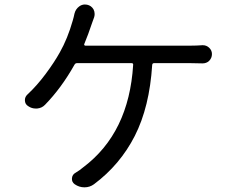

<svg xmlns="http://www.w3.org/2000/svg" viewBox="-20 -803 1040 847"><path d="M351.6 -608.4Q350.6 -606.4 352.1 -604Q353.5 -601.6 356.4 -601.6H821.3Q847.7 -601.6 872.1 -603.5Q873 -603.5 875 -603.5Q890.6 -603.5 902.3 -592.8Q915 -581.1 915 -564.5Q915 -546.9 902.3 -534.2Q890.6 -523.4 874 -523.4Q873 -523.4 872.1 -523.4Q842.8 -524.4 821.3 -524.4H659.2Q652.3 -524.4 651.4 -516.6Q639.6 -331.1 574.7 -203.6Q509.8 -76.2 394.5 9.8Q376 23.4 352.5 23.4Q329.1 23.4 309.6 9.8Q295.9 0 297.4 -16.6Q298.8 -33.2 313.5 -41Q333 -52.7 347.7 -65.4Q548.8 -216.8 567.4 -516.6Q568.4 -524.4 560.5 -524.4H319.3Q312.5 -524.4 308.6 -517.6Q251 -415 178.7 -340.8Q165 -326.2 143.6 -324.2Q140.6 -324.2 137.7 -324.2Q120.1 -324.2 105.5 -334Q89.8 -342.8 89.8 -361.3Q89.8 -376 101.6 -386.7Q142.6 -424.8 181.2 -476.6Q219.7 -528.3 244.1 -572.3Q278.3 -632.8 300.8 -711.9Q305.7 -728.5 308.6 -743.2Q313.5 -762.7 329.1 -774.4Q340.8 -783.2 354.5 -783.2Q359.4 -783.2 364.3 -782.2Q382.8 -778.3 392.6 -761.7Q397.5 -752 397.5 -741.2Q397.5 -734.4 395.5 -727.5Q391.6 -715.8 386.7 -703.1Q369.1 -650.4 351.6 -608.4Z"/></svg>

Font: Gen Jyuu Gothic Regular
Style: Regular
Weight: 400
Designer: [Source Han Sans]
Ryoko NISHIZUKA  (kana & ideographs); Paul D. Hunt (Latin, Greek & Cyrillic); Wenlong ZHANG  (bopomofo
Version: Version 1.002.20150607